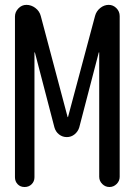

<svg xmlns="http://www.w3.org/2000/svg" viewBox="-20 -750 540 770"><path d="M40 -39.1V-683.6Q40 -702.1 53.7 -716.3Q67.4 -730.5 85.9 -730.5Q105.5 -730.5 122.1 -717.8Q138.7 -705.1 143.6 -685.5L251 -281.2Q251 -280.3 252 -280.3Q252.9 -280.3 252.9 -281.2L361.3 -686.5Q366.2 -705.1 381.8 -717.8Q397.5 -730.5 416 -730.5Q433.6 -730.5 446.8 -717.3Q460 -704.1 460 -685.5V-41Q460 -24.4 447.8 -12.2Q435.5 0 418.9 0Q402.3 0 390.1 -12.2Q377.9 -24.4 377.9 -41V-539.1Q377.9 -540 377 -540Q376 -540 376 -539.1L297.9 -239.3Q293 -222.7 279.3 -211.4Q265.6 -200.2 248 -200.2Q230.5 -200.2 216.8 -210.9Q203.1 -221.7 198.2 -239.3L120.1 -539.1Q120.1 -540 119.1 -540Q118.2 -540 118.2 -539.1V-39.1Q118.2 -22.5 106.9 -11.2Q95.7 0 78.6 0Q61.5 0 50.8 -11.2Q40 -22.5 40 -39.1Z"/></svg>

Font: Rounded Mgen+ 1m regular
Style: Regular
Weight: 400
Designer: [Source Han Sans]
Ryoko NISHIZUKA  (kana & ideographs); Paul D. Hunt (Latin, Greek & Cyrillic); Wenlong ZHANG  (bopomofo
Version: Version 1.059.20150602